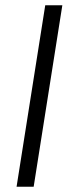

<svg xmlns="http://www.w3.org/2000/svg" viewBox="-20 -640 257 730"><path d="M43 70H108L217 -620H152Z"/></svg>

Font: Charger Static
Style: Obl
Weight: 1000
Designer: Jasper
Foundry: KineticPlasma Fonts/Cannot Into Space Fonts
Version: Version 1.1